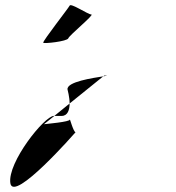

<svg xmlns="http://www.w3.org/2000/svg" viewBox="-20 -800 682 742"><path d="M20 -92C32 -14 272 -289 272 -289C264 -289 248 -348 250 -338C251 -329 158 -321 150 -320L190 -352H188C152 -352 8 -172 20 -92ZM190 -352H218C242 -352 249 -376 249 -400ZM147 -635C148 -630 240 -640 244 -652C248 -664 346 -744 333 -744C320 -744 253 -790 249 -778C244 -768 146 -643 147 -635ZM249 -400 379 -505C341 -499 236 -484 241 -454C241 -453 249 -426 249 -400ZM379 -505C394 -507 399 -508 383 -508Z"/></svg>

Font: Ampere
Style: RevIta
Weight: 400
Version: Version 1